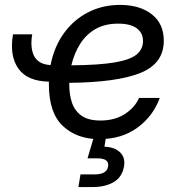

<svg xmlns="http://www.w3.org/2000/svg" viewBox="-20 -547 711 771"><path d="M378.4 11.7Q289.1 11.7 232.7 -40.8Q176.3 -93.3 176.3 -208.5Q176.3 -213.9 176.3 -219.2Q89.8 -220.7 53.7 -271.7Q17.6 -322.8 32.2 -409.2H109.4Q100.1 -355 117.2 -321.8Q134.3 -288.6 183.1 -285.6Q197.3 -359.4 236.8 -413.8Q276.4 -468.3 334.2 -497.8Q392.1 -527.3 462.4 -527.3Q541 -527.3 589.4 -489.7Q637.7 -452.1 637.7 -383.3Q637.7 -292 544.2 -254.2Q450.7 -216.3 258.3 -214.4Q258.3 -209 258.3 -203.6Q258.3 -167.5 268.8 -135.3Q279.3 -103 306.6 -83Q334 -63 383.3 -63Q439.9 -63 480.2 -88.4Q520.5 -113.8 538.6 -153.8H621.6Q594.7 -80.1 531.7 -34.2Q468.8 11.7 378.4 11.7ZM266.6 -284.7Q378.4 -285.6 440.9 -296.4Q503.4 -307.1 528.8 -328.4Q554.2 -349.6 554.2 -382.3Q554.2 -415 528.8 -433.6Q503.4 -452.1 454.1 -452.1Q400.4 -452.1 362.3 -429.7Q324.2 -407.2 300.8 -369.1Q277.3 -331.1 266.6 -284.7ZM294.9 204.1 303.2 153.3H360.4Q409.2 153.3 414.1 121.1Q419.4 88.9 371.1 88.9H331.5L364.7 -23.4H410.2L406.2 0L399.4 42Q441.4 43.9 462.6 65.2Q483.9 86.4 478 121.1Q470.7 164.1 436.8 184.1Q402.8 204.1 352.1 204.1Z"/></svg>

Font: Inter Display
Style: Italic
Weight: 400
Italic angle: -9.39999°
Designer: Rasmus Andersson
Foundry: rsms
Version: Version 4.000;git-a52131595